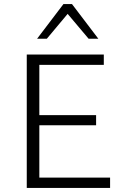

<svg xmlns="http://www.w3.org/2000/svg" viewBox="-20 -927 619 947"><path d="M523 0H112V-658H492V-607H174V-51H523ZM133 -309V-359H454V-309ZM417 -736 304 -870 293 -907H335L465 -736ZM163 -736 293 -907H335L324 -871L211 -736Z"/></svg>

Font: Ysabeau Office Light
Style: Regular
Weight: 300
Designer: Christian Thalmann (Catharsis Fonts)
Version: Version 2.001;gftools[0.9.30]; featfreeze: tnum,lnum,ss02